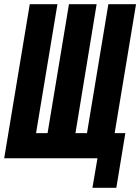

<svg xmlns="http://www.w3.org/2000/svg" viewBox="-30 -755 669 916"><path d="M411 141 435 0H-10L112 -735H244L142 -120H197L299 -735H431L330 -120H385L487 -735H619L517 -120H568L525 141Z"/></svg>

Font: Iosevka Curly Heavy Extended
Style: Italic
Weight: 900
Width: 7
Italic angle: -9°
Monospace: yes
Designer: Belleve Invis
Foundry: Belleve Invis
Version: Version 11.1.0; ttfautohint (v1.8.3)